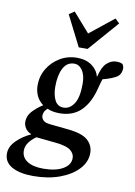

<svg xmlns="http://www.w3.org/2000/svg" viewBox="-151 -827 798 1131"><g transform="rotate(10 247.5 -261.0)"><path d="M217 -153Q176 -153 143 -167Q128 -151 124.5 -141Q121 -131 121 -122Q121 -109 131 -96.5Q141 -84 171 -80L288 -68Q371 -59 404 -28.5Q437 2 437 47Q437 100 396.5 143.5Q356 187 286.5 212.5Q217 238 128 238Q49 238 1.5 212Q-46 186 -46 134Q-46 92 -9.5 56Q27 20 76 -2Q51 -13 39.5 -31Q28 -49 28 -69Q28 -103 51.5 -130Q75 -157 115 -183Q89 -202 75.5 -230.5Q62 -259 62 -293Q62 -348 89 -393Q116 -438 162 -465.5Q208 -493 264 -493Q317 -493 352 -468Q387 -443 398 -402Q413 -464 439 -487.5Q465 -511 496 -511Q508 -511 517 -509Q526 -507 533 -503Q536 -498 538.5 -492.5Q541 -487 541 -479Q541 -442 513.5 -425Q486 -408 432 -394Q428 -382 424.5 -369Q421 -356 417 -341Q395 -250 346 -201.5Q297 -153 217 -153ZM235 -190Q272 -190 297 -227.5Q322 -265 322 -347Q322 -398 302.5 -427Q283 -456 254 -456Q210 -456 188 -414Q166 -372 166 -304Q166 -255 182.5 -222.5Q199 -190 235 -190ZM49 100Q49 140 83.5 162.5Q118 185 179 185Q253 185 296.5 160Q340 135 340 94Q340 68 316.5 48.5Q293 29 228 22L130 12Q125 11 119 11Q113 11 108 10Q80 30 64.5 52Q49 74 49 100ZM202 -759 302 -645 446 -760 472 -735 315 -555H262L170 -737Z"/></g></svg>

Font: Source Serif 4 Semibold
Style: Italic
Weight: 600
Italic angle: -12°
Designer: Frank Grießhammer
Foundry: Adobe
Version: Version 4.005;hotconv 1.1.0;makeotfexe 2.6.0